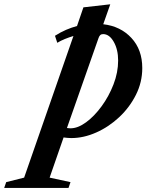

<svg xmlns="http://www.w3.org/2000/svg" viewBox="-199 -648 739 915"><path d="M-179 247.5 -169.5 220 -84 198.5 151 -476.5Q129.5 -470 109.8 -462Q90 -454 74 -444L63 -477.5Q89.5 -494.5 115.8 -505.8Q142 -517 168 -524L198.5 -613L326.5 -627.5L293 -532.5Q375.5 -523 427.2 -467.2Q479 -411.5 479 -323.5Q479 -256.5 449 -196.5Q419 -136.5 369.5 -90Q320 -43.5 260 -16.8Q200 10 140.5 10Q131 10 121.2 9Q111.5 8 104 7L37.5 198.5L137 220L127.5 247.5ZM137 -36.5Q172 -36.5 211.2 -65.2Q250.5 -94 285.2 -141.5Q320 -189 342 -246Q364 -303 364 -359.5Q364 -412 343 -448.8Q322 -485.5 292.5 -485.5Q283.5 -485.5 278.5 -480.5Q273.5 -475.5 270.5 -466.5L120 -38Q124 -37.5 128.5 -37Q133 -36.5 137 -36.5Z"/></svg>

Font: Libre Caslon Condensed
Style: Italic
Weight: 400
Italic angle: -22.583°
Designer: Pablo Impallari, Rodrigo Fuenzalida, Katja Schimmel, Ertekin Erdin
Foundry: Pablo Impallari, Rodrigo Fuenzalida
Version: Version 2.000;gftools[0.9.33]